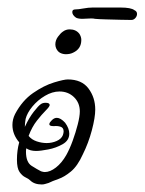

<svg xmlns="http://www.w3.org/2000/svg" viewBox="-20 -479 384 510"><path d="M233 -188Q233 -167 224 -133Q215 -99 200 -69Q186 -38 168.5 -23.5Q151 -9 135 -3.5Q119 2 109 7Q105 8 100.5 9.5Q96 11 91 11Q71 11 60 0Q56 -4 47.5 -8Q39 -12 32 -22Q25 -32 25 -55Q25 -79 31 -101Q13 -122 13 -147Q13 -162 20 -176Q39 -212 68 -232Q97 -252 123.5 -260Q150 -268 160 -268Q197 -268 215 -244Q233 -220 233 -188ZM192 -183Q192 -206 176.5 -221Q161 -236 138 -236Q119 -236 99.5 -224.5Q80 -213 66 -196Q52 -179 48 -163Q47 -157 46.5 -152Q46 -147 46 -142Q57 -166 69.5 -182Q82 -198 88 -202Q93 -206 101 -206Q112 -206 112 -200Q112 -196 101.5 -185.5Q91 -175 78 -158.5Q65 -142 56 -118Q64 -108 77.5 -103.5Q91 -99 104 -99Q118 -99 130.5 -104.5Q143 -110 147 -120Q148 -123 148.5 -125.5Q149 -128 149 -130Q149 -140 140.5 -142.5Q132 -145 124 -144H122Q111 -144 111 -149Q111 -152 113.5 -155Q116 -158 118 -160Q124 -166 131 -166Q141 -166 153 -153Q164 -138 164 -124Q164 -106 146.5 -96Q129 -86 108 -82Q87 -78 76 -78Q60 -78 50 -85Q49 -83 49 -76Q49 -48 64 -38.5Q79 -29 89 -24Q95 -22 99 -22Q113 -22 128.5 -34Q144 -46 156 -67Q165 -83 173 -105Q181 -127 186.5 -148.5Q192 -170 192 -183ZM191 -389Q196 -381 196 -373Q196 -349 174 -339Q166 -335 155 -335Q147 -335 140 -338.5Q133 -342 129 -351Q128 -353 127.5 -356Q127 -359 127 -361Q127 -372 134 -381.5Q141 -391 147 -395Q155 -401 165 -401Q182 -401 191 -389ZM337 -452Q344 -449 344 -442Q344 -436 339.5 -431Q335 -426 329 -426Q319 -426 299.5 -426.5Q280 -427 261 -427.5Q242 -428 232 -429Q229 -430 222 -430Q216 -430 210 -429.5Q204 -429 199 -429Q188 -429 182 -432Q172 -439 172 -447Q172 -454 180 -454Q188 -454 201.5 -456.5Q215 -459 226 -459H300Q328 -459 337 -452Z"/></svg>

Font: Ingrid Darling
Style: Regular
Weight: 400
Designer: Robert E. Leuschke
Foundry: Robert E. Leuschke
Version: Version 1.010; ttfautohint (v1.8.3)